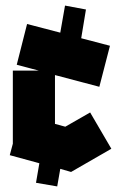

<svg xmlns="http://www.w3.org/2000/svg" viewBox="-20 -605 434 688"><path d="M185 63 109 50 121 -20 15 -49 26 -90V-352H119L40 -373L77 -519L196 -488L213 -585L288 -571L271 -468L374 -441L336 -294L177 -336V-161L214 -151L303 -202L379 -72L235 11H234L196 0Z"/></svg>

Font: Blaka
Style: Regular
Weight: 400
Designer: Mohamed Gaber
Foundry: Kief Type Foundry
Version: Version 1.003; ttfautohint (v1.8.4.7-5d5b)